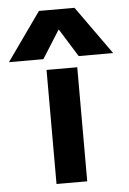

<svg xmlns="http://www.w3.org/2000/svg" viewBox="-146 -831 585 872"><g transform="rotate(-5 146.5 -395.0)"><path d="M76 0V-520H216V0ZM-91 -570 65 -790H227L384 -570H227L148 -697H146L66 -570Z"/></g></svg>

Font: M PLUS 2 Thin
Style: Bold
Weight: 700
Version: Version 1.001